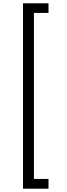

<svg xmlns="http://www.w3.org/2000/svg" viewBox="-20 -954 407 1160"><path d="M273 -934V-876H185V127H273V186H119V-934Z"/></svg>

Font: Poppins-tnum Light
Style: Regular
Weight: 300
Designer: Ninad Kale (Devanagari), Jonny Pinhorn (Latin)
Foundry: Indian Type Foundry
Version: Version 4.004